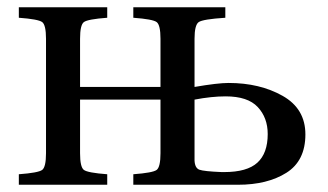

<svg xmlns="http://www.w3.org/2000/svg" viewBox="-20 -510 905 530"><path d="M32 0V-29Q86 -33 96.5 -41Q107 -49 107 -87V-403Q107 -441 96.5 -449Q86 -457 32 -461V-490H276V-461Q222 -457 211.5 -449Q201 -441 201 -403V-270H423V-403Q423 -441 412.5 -449Q402 -457 348 -461V-490H602V-461Q540 -457 528.5 -449Q517 -441 517 -403V-270Q581 -281 611 -281Q697 -281 760 -245.5Q823 -210 823 -139Q823 -66 770.5 -33Q718 0 637 0H348V-29Q402 -33 412.5 -41Q423 -49 423 -87V-235H201V-87Q201 -49 211.5 -41Q222 -33 276 -29V0ZM517 -67Q518 -46 530.5 -41.5Q543 -37 592 -35H599Q662 -35 690.5 -61Q719 -87 719 -140Q719 -185 691.5 -214.5Q664 -244 603 -244Q564 -244 517 -235Z"/></svg>

Font: Linguistics Pro
Style: Regular
Weight: 400
Designer: Stefan Peev, Context Ltd
Foundry: Stefan Peev, Context Ltd
Version: Version 001.000